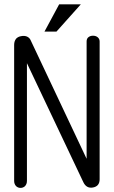

<svg xmlns="http://www.w3.org/2000/svg" viewBox="-20 -872 540 908"><path d="M46.9 -659.2V-16.6Q46.9 -2 55.7 7.8Q64.5 16.6 77.1 16.6Q88.9 16.6 97.7 8.8Q107.4 -1 107.4 -16.6V-573.2L374 -10.7Q388.7 20.5 419.9 14.6Q451.2 8.8 451.2 -24.4V-675.8Q451.2 -688.5 441.4 -696.3Q432.6 -703.1 419.9 -703.1Q407.2 -703.1 398.4 -696.3Q389.6 -689.5 389.6 -675.8V-121.1L125 -681.6Q120.1 -693.4 107.4 -699.2Q94.7 -704.1 81.1 -701.2Q66.4 -699.2 56.6 -689.5Q46.9 -677.7 46.9 -659.2ZM362.3 -851.6H259.8L190.4 -722.7H247.1Z"/></svg>

Font: GulimChe
Style: Regular
Weight: 400
Monospace: yes
Version: Version 2.21